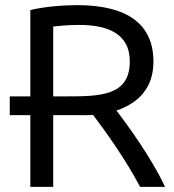

<svg xmlns="http://www.w3.org/2000/svg" viewBox="-20 -723 678 747"><path d="M288 -626C391 -626 485 -597 485 -484C485 -348 368 -348 229 -348H187V-620C209 -622 243 -626 288 -626ZM342 -276C390 -213 470 -101 525 4H622C573 -103 477 -236 433 -293C519 -322 577 -381 577 -483C577 -629 476 -703 280 -703C225 -703 152 -697 98 -684V-348H18V-275H98V4H187V-275H285C294.5 -275 304.2 -274.8 313.9 -274.8C323.5 -274.8 333 -275 342 -276Z"/></svg>

Font: Repo
Style: Regular
Weight: 400
Designer: Stefan Peev
Foundry: Context Ltd
Version: Version 0.000